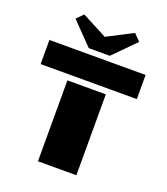

<svg xmlns="http://www.w3.org/2000/svg" viewBox="-152 -950 916 1055"><g transform="rotate(20 306.5 -422.5)"><path d="M194.3 -473.1H418.9V0H194.3ZM25.4 -647.9H587.9V-506.8H25.4ZM367.2 -679.7H244.1L120.1 -807.1L157.7 -845.2L305.2 -768.1L454.6 -845.2L492.7 -806.6Z"/></g></svg>

Font: Black Ops One
Style: Regular
Weight: 400
Designer: James Grieshaber
Foundry: James Grieshaber
Version: Version 1.002